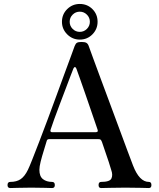

<svg xmlns="http://www.w3.org/2000/svg" viewBox="-20 -950 805 970"><path d="M32 0Q18 0 18 -15Q18 -31 32 -31Q64 -31 84.5 -45Q105 -59 121 -92Q128 -106 143 -144Q158 -182 178.5 -235Q199 -288 221.5 -348.5Q244 -409 266 -469Q288 -529 307 -581Q326 -633 339.5 -669Q353 -705 357 -717Q362 -730 369 -734Q376 -738 392 -738Q409 -738 416.5 -733.5Q424 -729 428 -718Q434 -701 450 -657.5Q466 -614 488 -554.5Q510 -495 534.5 -429.5Q559 -364 582 -301.5Q605 -239 623.5 -189.5Q642 -140 652 -114Q684 -31 732 -31Q745 -31 745 -15Q745 0 732 0Q722 0 693.5 -1Q665 -2 613 -2Q570 -2 536 -1Q502 0 491 0Q478 0 478 -15Q478 -31 491 -31Q535 -31 543 -48.5Q551 -66 542 -91Q541 -96 529.5 -131.5Q518 -167 495 -233Q491 -243 487.5 -245Q484 -247 477 -247H228Q218 -247 216 -238Q210 -217 201 -188.5Q192 -160 185.5 -134Q179 -108 179 -92Q179 -59 197 -45Q215 -31 243 -31Q257 -31 257 -15Q257 0 243 0Q233 0 207.5 -1Q182 -2 138 -2Q99 -2 70.5 -1Q42 0 32 0ZM244 -282H463Q468 -282 472 -284.5Q476 -287 473 -295Q460 -333 443.5 -381Q427 -429 411 -475.5Q395 -522 382.5 -557Q370 -592 366 -603Q363 -611 358.5 -611Q354 -611 351 -604Q348 -597 337.5 -569.5Q327 -542 312.5 -503.5Q298 -465 282.5 -424.5Q267 -384 254.5 -349.5Q242 -315 236 -296Q231 -282 244 -282ZM383 -750Q346 -750 319.5 -776.5Q293 -803 293 -840Q293 -878 319.5 -904Q346 -930 383 -930Q421 -930 447 -904Q473 -878 473 -840Q473 -803 447 -776.5Q421 -750 383 -750ZM383 -789Q404 -789 419 -804Q434 -819 434 -840Q434 -861 419 -876Q404 -891 383 -891Q362 -891 347 -876Q332 -861 332 -840Q332 -819 347 -804Q362 -789 383 -789Z"/></svg>

Font: Zen Old Mincho SemiBold
Style: Regular
Weight: 600
Version: Version 1.500